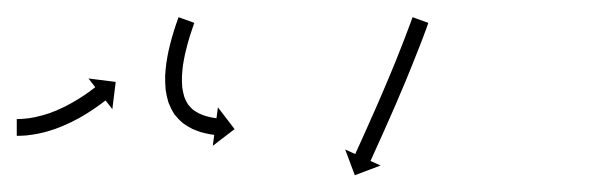

<svg xmlns="http://www.w3.org/2000/svg" viewBox="-20 -561 716 229"><path d="M1.2 -419C0.8 -419 0.4 -419 0 -419L0 -399C0.4 -399 0.9 -399 1.3 -399C1.3 -399 1.3 -399 1.3 -399C1.3 -399 1.3 -399 1.3 -399C2.5 -399 3.7 -399 4.9 -399.1C4.9 -399.1 4.9 -399.1 5 -399.1C5 -399.1 5 -399.1 5 -399.1C6.9 -399.2 8.7 -399.3 10.6 -399.4C10.6 -399.4 10.6 -399.4 10.7 -399.4C10.7 -399.4 10.8 -399.4 10.8 -399.4C13.2 -399.7 15.5 -400 17.9 -400.3C17.9 -400.3 18 -400.3 18 -400.3C18.1 -400.3 18.1 -400.3 18.1 -400.3C21 -400.7 23.8 -401.2 26.6 -401.8C26.6 -401.8 26.6 -401.8 26.7 -401.8C26.7 -401.8 26.8 -401.9 26.8 -401.9C29.9 -402.5 33 -403.3 36.1 -404.1C36.1 -404.1 36.1 -404.2 36.2 -404.2C36.2 -404.2 36.3 -404.2 36.3 -404.2C39.6 -405.2 42.8 -406.2 46.1 -407.3C46.1 -407.3 46.1 -407.4 46.2 -407.4C46.2 -407.4 46.3 -407.4 46.3 -407.4C49.6 -408.6 52.9 -409.9 56.1 -411.3C56.1 -411.3 56.2 -411.3 56.2 -411.3C56.3 -411.3 56.3 -411.4 56.3 -411.4C59.6 -412.8 62.8 -414.3 66 -415.8C66 -415.8 66 -415.8 66.1 -415.9C66.1 -415.9 66.1 -415.9 66.1 -415.9C69.2 -417.5 72.3 -419.1 75.3 -420.7C75.3 -420.7 75.3 -420.8 75.3 -420.8C75.4 -420.8 75.4 -420.8 75.4 -420.8C78.2 -422.4 81 -424.1 83.7 -425.7C83.7 -425.7 83.8 -425.8 83.8 -425.8C83.8 -425.8 83.8 -425.8 83.8 -425.8C86.3 -427.4 88.7 -428.9 91.1 -430.5C91.1 -430.5 91.2 -430.5 91.2 -430.6C91.2 -430.6 91.2 -430.6 91.2 -430.6C93.2 -432 95.3 -433.4 97.3 -434.8C97.3 -434.8 97.3 -434.8 97.3 -434.8C97.3 -434.8 97.3 -434.8 97.3 -434.8C98.8 -435.9 100.4 -437 101.9 -438.2C101.9 -438.2 101.9 -438.2 101.9 -438.2C101.9 -438.2 101.9 -438.2 101.9 -438.2C102.9 -438.9 103.9 -439.7 104.8 -440.4L104.9 -440.4L104.9 -440.4C105.2 -440.7 105.5 -441 105.9 -441.2L114 -430.8L118 -463.3L85.5 -467.4L93.6 -457C93.3 -456.8 93 -456.5 92.6 -456.3L92.6 -456.3L92.7 -456.3C91.7 -455.6 90.8 -454.9 89.9 -454.2C89.9 -454.2 89.9 -454.2 89.9 -454.2C89.9 -454.2 89.9 -454.2 89.9 -454.2C88.5 -453.1 87.1 -452.1 85.6 -451C85.6 -451 85.6 -451 85.6 -451.1C85.7 -451.1 85.7 -451.1 85.7 -451.1C83.8 -449.7 81.9 -448.4 80 -447.1C80 -447.1 80 -447.1 80 -447.2C80 -447.2 80.1 -447.2 80.1 -447.2C77.8 -445.7 75.5 -444.2 73.2 -442.7C73.2 -442.7 73.2 -442.8 73.2 -442.8C73.3 -442.8 73.3 -442.8 73.3 -442.8C70.7 -441.2 68.1 -439.7 65.5 -438.2C65.5 -438.2 65.5 -438.2 65.5 -438.2C65.6 -438.2 65.6 -438.3 65.6 -438.3C62.8 -436.7 59.9 -435.2 57.1 -433.7C57.1 -433.7 57.1 -433.8 57.2 -433.8C57.2 -433.8 57.2 -433.8 57.2 -433.8C54.3 -432.4 51.3 -431 48.3 -429.7C48.3 -429.7 48.3 -429.7 48.4 -429.7C48.4 -429.7 48.5 -429.7 48.5 -429.7C45.4 -428.5 42.4 -427.3 39.4 -426.2C39.4 -426.2 39.4 -426.2 39.5 -426.2C39.5 -426.2 39.6 -426.2 39.6 -426.2C36.6 -425.2 33.6 -424.3 30.6 -423.4C30.6 -423.4 30.7 -423.4 30.7 -423.4C30.8 -423.4 30.8 -423.5 30.8 -423.5C28.1 -422.7 25.2 -422 22.4 -421.4C22.4 -421.4 22.5 -421.4 22.5 -421.4C22.6 -421.4 22.6 -421.4 22.6 -421.4C20.1 -420.9 17.6 -420.5 15.1 -420.1C15.1 -420.1 15.1 -420.1 15.2 -420.1C15.2 -420.1 15.3 -420.1 15.3 -420.1C13.2 -419.8 11 -419.6 8.9 -419.4C8.9 -419.4 8.9 -419.4 9 -419.4C9 -419.4 9.1 -419.4 9.1 -419.4C7.4 -419.3 5.8 -419.1 4.1 -419.1C4.1 -419.1 4.2 -419.1 4.2 -419.1C4.2 -419.1 4.3 -419.1 4.3 -419.1C3.2 -419 2.2 -419 1.1 -419C1.1 -419 1.1 -419 1.2 -419C1.2 -419 1.2 -419 1.2 -419ZM211.1 -531.9C211.3 -532.5 211.6 -533.1 211.8 -533.7L193 -540.5C192.8 -539.9 192.5 -539.3 192.3 -538.7L192.3 -538.7L192.3 -538.6C191.7 -536.9 191.1 -535.1 190.5 -533.4C190.5 -533.4 190.5 -533.4 190.4 -533.4C190.4 -533.4 190.4 -533.3 190.4 -533.3C189.5 -530.6 188.6 -527.9 187.7 -525.1C187.7 -525.1 187.7 -525.1 187.7 -525.1C187.7 -525.1 187.7 -525.1 187.7 -525.1C186.6 -521.5 185.5 -517.9 184.5 -514.3C184.5 -514.3 184.5 -514.3 184.5 -514.3C184.5 -514.2 184.5 -514.2 184.5 -514.2C183.3 -510 182.3 -505.7 181.3 -501.4C181.3 -501.4 181.3 -501.4 181.3 -501.3C181.3 -501.3 181.2 -501.2 181.2 -501.2C180.2 -496.5 179.3 -491.7 178.6 -486.9C178.6 -486.9 178.5 -486.8 178.5 -486.7C178.5 -486.6 178.5 -486.6 178.5 -486.6C177.8 -481.4 177.3 -476.3 177 -471.1C177 -471.1 177 -471 177 -470.9C177 -470.8 177 -470.7 177 -470.7C176.9 -465.4 177 -460.1 177.5 -454.9C177.5 -454.9 177.5 -454.7 177.5 -454.6C177.5 -454.4 177.5 -454.3 177.5 -454.3C178.3 -449.1 179.3 -444.1 180.8 -439.1C180.8 -439.1 180.9 -438.9 181 -438.7C181 -438.5 181.1 -438.3 181.1 -438.3C182.9 -433.7 185.1 -429.3 187.7 -425.2C187.7 -425.2 187.9 -424.9 188 -424.7C188.2 -424.5 188.3 -424.3 188.3 -424.3C191.1 -420.8 194.3 -417.4 197.8 -414.5C197.8 -414.5 197.9 -414.3 198.1 -414.2C198.3 -414.1 198.5 -413.9 198.5 -413.9C201.8 -411.5 205.4 -409.3 209 -407.5C209 -407.5 209.2 -407.4 209.3 -407.3C209.5 -407.3 209.6 -407.2 209.6 -407.2C212.9 -405.8 216.2 -404.5 219.6 -403.4C219.6 -403.4 219.7 -403.4 219.8 -403.4C219.9 -403.4 220 -403.3 220 -403.3C222.6 -402.6 225.3 -401.9 228 -401.4C228 -401.4 228.1 -401.3 228.2 -401.3C228.2 -401.3 228.3 -401.3 228.3 -401.3C230 -401 231.8 -400.7 233.6 -400.4C233.6 -400.4 233.6 -400.4 233.6 -400.4C233.7 -400.4 233.7 -400.4 233.7 -400.4C234.3 -400.3 234.9 -400.2 235.5 -400.1L233.8 -387.1L259.8 -407L239.9 -433L238.2 -420C237.6 -420 237 -420.1 236.5 -420.2C236.5 -420.2 236.5 -420.2 236.5 -420.2C236.6 -420.2 236.6 -420.2 236.6 -420.2C235 -420.4 233.5 -420.7 231.9 -421C231.9 -421 232 -421 232 -421C232.1 -420.9 232.2 -420.9 232.2 -420.9C229.8 -421.4 227.6 -422 225.3 -422.6C225.3 -422.6 225.4 -422.6 225.5 -422.6C225.6 -422.5 225.7 -422.5 225.7 -422.5C222.9 -423.4 220.2 -424.4 217.6 -425.6C217.6 -425.6 217.7 -425.5 217.8 -425.4C218 -425.4 218.1 -425.3 218.1 -425.3C215.3 -426.7 212.7 -428.3 210.1 -430.2C210.1 -430.2 210.3 -430 210.5 -429.9C210.6 -429.8 210.8 -429.6 210.8 -429.6C208.3 -431.8 206.1 -434.1 204 -436.7C204 -436.7 204.2 -436.5 204.3 -436.3C204.5 -436.1 204.6 -435.9 204.6 -435.9C202.7 -439 201 -442.2 199.7 -445.6C199.7 -445.6 199.8 -445.4 199.8 -445.2C199.9 -445 200 -444.8 200 -444.8C198.8 -448.8 197.9 -453 197.3 -457.1C197.3 -457.1 197.3 -457 197.4 -456.8C197.4 -456.7 197.4 -456.5 197.4 -456.5C197 -461.1 196.9 -465.7 197 -470.3C197 -470.3 197 -470.2 197 -470.1C197 -470 197 -469.9 197 -469.9C197.3 -474.6 197.7 -479.3 198.3 -483.9C198.3 -483.9 198.3 -483.9 198.3 -483.8C198.3 -483.7 198.3 -483.7 198.3 -483.7C199 -488.2 199.9 -492.6 200.8 -497.1C200.8 -497.1 200.8 -497 200.8 -497C200.8 -496.9 200.8 -496.9 200.8 -496.9C201.7 -500.9 202.7 -505 203.8 -509C203.8 -509 203.8 -509 203.8 -508.9C203.8 -508.9 203.8 -508.9 203.8 -508.9C204.7 -512.3 205.8 -515.7 206.8 -519.1C206.8 -519.1 206.8 -519.1 206.8 -519.1C206.8 -519 206.8 -519 206.8 -519C207.6 -521.7 208.5 -524.3 209.4 -526.9C209.4 -526.9 209.4 -526.9 209.4 -526.9C209.4 -526.9 209.4 -526.9 209.4 -526.9C209.9 -528.5 210.5 -530.2 211.1 -531.9L211.1 -531.9ZM490.2 -531.8C490.5 -532.4 490.7 -533 490.9 -533.7L472.1 -540.5C471.9 -539.9 471.7 -539.3 471.4 -538.7C470.8 -536.9 470.1 -535.1 469.5 -533.4L469.5 -533.4L469.5 -533.4C468.5 -530.6 467.5 -527.9 466.4 -525.2L466.4 -525.2L466.4 -525.2C465.1 -521.7 463.8 -518.1 462.4 -514.6L462.4 -514.6L462.4 -514.6C460.8 -510.4 459.2 -506.3 457.5 -502.1L457.5 -502.1L457.5 -502.1C455.7 -497.5 453.8 -492.8 452 -488.2L452 -488.2L452 -488.2C450 -483.3 447.9 -478.3 445.9 -473.4L445.9 -473.4L445.9 -473.4C443.8 -468.3 441.7 -463.3 439.5 -458.2L439.5 -458.2L439.5 -458.2C437.4 -453.1 435.2 -448.1 433 -443L433 -443L433 -443C430.9 -438.1 428.7 -433.2 426.6 -428.4L426.6 -428.4L426.6 -428.4C424.6 -423.8 422.6 -419.2 420.5 -414.7L420.5 -414.7L420.5 -414.7C418.7 -410.6 416.9 -406.5 415.1 -402.5C413.5 -399 412 -395.6 410.4 -392.1C409.2 -389.5 408 -386.8 406.8 -384.2C406 -382.5 405.3 -380.8 404.5 -379.1C404.2 -378.5 404 -377.9 403.7 -377.3L391.7 -382.7L403.2 -352L433.9 -363.6L421.9 -369C422.2 -369.6 422.4 -370.2 422.7 -370.8C423.5 -372.5 424.3 -374.2 425 -375.9C426.2 -378.6 427.4 -381.2 428.6 -383.9C430.2 -387.4 431.8 -390.8 433.3 -394.3C435.1 -398.4 437 -402.5 438.8 -406.5L438.8 -406.6L438.8 -406.6C440.8 -411.1 442.9 -415.7 444.9 -420.3L444.9 -420.3L444.9 -420.3C447.1 -425.2 449.2 -430.1 451.4 -435.1L451.4 -435.1L451.4 -435.1C453.6 -440.2 455.7 -445.3 457.9 -450.4L457.9 -450.4L457.9 -450.4C460.1 -455.5 462.2 -460.6 464.4 -465.7L464.4 -465.8L464.4 -465.8C466.4 -470.7 468.5 -475.7 470.5 -480.7L470.5 -480.7L470.5 -480.7C472.4 -485.4 474.3 -490.1 476.1 -494.8L476.1 -494.8L476.1 -494.8C477.8 -499 479.4 -503.2 481.1 -507.4L481.1 -507.4L481.1 -507.4C482.4 -511 483.8 -514.6 485.2 -518.1L485.2 -518.1L485.2 -518.2C486.2 -520.9 487.2 -523.7 488.3 -526.4L488.3 -526.4L488.3 -526.4C488.9 -528.2 489.6 -530 490.2 -531.8Z"/></svg>

Font: FRB American Cursive Just Arrows Medium
Style: Italic
Weight: 500
Italic angle: -25°
Version: Version 2.0;Modular Font Editor K font №1